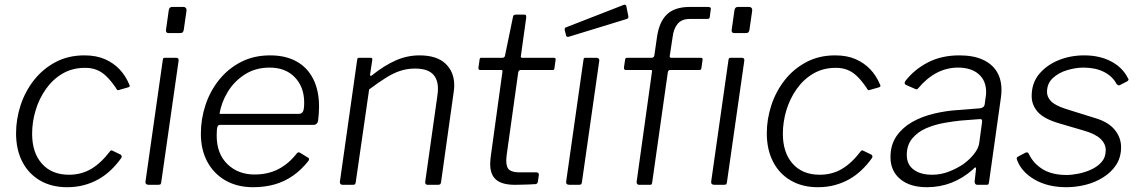

<svg xmlns="http://www.w3.org/2000/svg" viewBox="-20 -771 4763 801"><path d="M332 -540Q382 -540 418 -524Q454 -508 479 -481.5Q504 -455 519 -419Q522 -414 521 -411.5Q520 -409 516 -407L474 -395Q471 -394 468.5 -396.5Q466 -399 463 -405Q443 -434 424 -452.5Q405 -471 383.5 -479.5Q362 -488 335 -488Q282 -488 241 -464Q200 -440 171.5 -399.5Q143 -359 128.5 -310.5Q114 -262 114 -213Q114 -134 155 -88Q196 -42 268 -42Q319 -42 360 -66Q401 -90 439 -140Q444 -146 450 -142L483 -126Q485 -125 487 -121Q489 -117 486 -112Q467 -85 443 -62Q419 -39 390.5 -23Q362 -7 329.5 1.5Q297 10 260 10Q195 10 147 -18Q99 -46 73 -96.5Q47 -147 47 -215Q47 -274 66 -332Q85 -390 122 -437Q159 -484 212 -512Q265 -540 332 -540Z M653 -13Q652 -4 649.5 -2Q647 0 638 0H601Q593 0 589.5 -3.5Q586 -7 587 -14L659 -520Q660 -527 662 -528.5Q664 -530 669 -530H715Q721 -530 723.5 -526.5Q726 -523 725 -517ZM747 -649Q746 -641 743 -637Q740 -633 731 -633H683Q676 -633 673.5 -638Q671 -643 673 -650L684 -728Q686 -742 698 -742H747Q752 -742 755.5 -737.5Q759 -733 758 -726Z M1036 10Q970 10 921 -18Q872 -46 845 -96Q818 -146 818 -213Q818 -275 837.5 -333.5Q857 -392 894.5 -438.5Q932 -485 985.5 -512.5Q1039 -540 1107 -540Q1171 -540 1216.5 -515Q1262 -490 1286.5 -442Q1311 -394 1311 -326Q1311 -312 1310 -297.5Q1309 -283 1307 -267Q1306 -260 1301 -255Q1296 -250 1288 -250H897Q890 -250 887 -241.5Q884 -233 884 -205Q884 -130 928.5 -86.5Q973 -43 1042 -43Q1098 -43 1141.5 -65.5Q1185 -88 1219 -132Q1223 -136 1226.5 -135.5Q1230 -135 1233 -133L1264 -114Q1273 -110 1267 -100Q1237 -62 1201.5 -37.5Q1166 -13 1125 -1.5Q1084 10 1036 10ZM1227 -296Q1237 -296 1243 -304Q1249 -312 1249 -343Q1249 -408 1210 -448.5Q1171 -489 1105 -489Q1046 -489 1001.5 -460.5Q957 -432 930 -387.5Q903 -343 896 -296Z M1409 0Q1403 0 1400 -4Q1397 -8 1398 -13L1470 -521Q1471 -527 1472.5 -528.5Q1474 -530 1479 -530H1525Q1530 -530 1532 -528Q1534 -526 1533 -520L1524 -461Q1523 -450 1532 -457Q1582 -497 1630 -518.5Q1678 -540 1730 -540Q1802 -540 1838.5 -505.5Q1875 -471 1875 -415Q1875 -409 1874.5 -402.5Q1874 -396 1873 -389L1820 -11Q1819 -5 1816.5 -2.5Q1814 0 1807 0H1764Q1758 0 1755.5 -4Q1753 -8 1754 -13L1805 -374Q1806 -381 1806.5 -388Q1807 -395 1807 -401Q1807 -442 1784 -463.5Q1761 -485 1711 -485Q1679 -485 1650 -475.5Q1621 -466 1590 -446.5Q1559 -427 1520 -398L1464 -10Q1463 -4 1460.5 -2Q1458 0 1451 0H1409Z M2128 0Q2075 0 2050 -21Q2025 -42 2025 -87Q2025 -96 2026 -105Q2027 -114 2028 -123L2076 -471Q2077 -476 2075.5 -477.5Q2074 -479 2069 -479H1983Q1975 -479 1976 -489L1981 -524Q1982 -528 1983.5 -529Q1985 -530 1989 -530H2077Q2081 -530 2084 -533Q2087 -536 2087 -540L2120 -700Q2121 -710 2132 -710H2167Q2173 -710 2174.5 -706.5Q2176 -703 2175 -695L2153 -537Q2152 -533 2153.5 -531.5Q2155 -530 2159 -530H2289Q2294 -530 2296.5 -528Q2299 -526 2298 -522L2293 -486Q2292 -481 2291 -480Q2290 -479 2284 -479H2153Q2144 -479 2142 -469L2095 -133Q2094 -124 2093 -117Q2092 -110 2092 -102Q2092 -71 2106 -61.5Q2120 -52 2146 -52H2219Q2223 -52 2226 -48.5Q2229 -45 2228 -41L2224 -13Q2223 -6 2216 -3Q2206 -2 2189 -1.5Q2172 -1 2155 -0.5Q2138 0 2128 0Z M2408 -13Q2407 -4 2404.5 -2Q2402 0 2393 0H2356Q2348 0 2344.5 -3.5Q2341 -7 2342 -14L2414 -520Q2415 -527 2416.5 -528.5Q2418 -530 2424 -530H2469Q2474 -530 2477.5 -526.5Q2481 -523 2480 -517ZM2593 -745 2601 -705Q2602 -700 2601 -696.5Q2600 -693 2592 -691L2354 -618Q2348 -616 2344.5 -618.5Q2341 -621 2341 -626L2336 -645Q2335 -655 2339 -656L2583 -751Q2586 -752 2589.5 -750.5Q2593 -749 2593 -745Z M2904 -530Q2908 -530 2910 -527.5Q2912 -525 2911 -521L2906 -486Q2905 -479 2898 -479H2775Q2768 -479 2766 -469L2701 -11Q2700 -4 2698.5 -2Q2697 0 2691 0H2645Q2641 0 2638 -4Q2635 -8 2636 -13L2700 -472Q2702 -479 2695 -479H2590Q2586 -479 2584.5 -482Q2583 -485 2583 -489L2588 -523Q2589 -527 2590.5 -528.5Q2592 -530 2596 -530H2699Q2703 -530 2706.5 -533Q2710 -536 2710 -541L2721 -617Q2730 -680 2762.5 -711Q2795 -742 2857 -742H2936Q2940 -742 2943.5 -739.5Q2947 -737 2945 -731L2941 -699Q2940 -692 2931 -692H2858Q2824 -692 2807 -671.5Q2790 -651 2786 -616L2774 -537Q2773 -530 2781 -530H2904ZM3013 -13Q3012 -4 3009.5 -2Q3007 0 2998 0H2961Q2953 0 2949.5 -3.5Q2946 -7 2947 -14L3019 -520Q3020 -527 3022 -528.5Q3024 -530 3029 -530H3075Q3081 -530 3083.5 -526.5Q3086 -523 3085 -517ZM3107 -649Q3106 -641 3103 -637Q3100 -633 3091 -633H3043Q3036 -633 3033.5 -638Q3031 -643 3033 -650L3044 -728Q3046 -742 3058 -742H3107Q3112 -742 3115.5 -737.5Q3119 -733 3118 -726Z M3464 -540Q3514 -540 3550 -524Q3586 -508 3611 -481.5Q3636 -455 3651 -419Q3654 -414 3653 -411.5Q3652 -409 3648 -407L3606 -395Q3603 -394 3600.5 -396.5Q3598 -399 3595 -405Q3575 -434 3556 -452.5Q3537 -471 3515.5 -479.5Q3494 -488 3467 -488Q3414 -488 3373 -464Q3332 -440 3303.5 -399.5Q3275 -359 3260.5 -310.5Q3246 -262 3246 -213Q3246 -134 3287 -88Q3328 -42 3400 -42Q3451 -42 3492 -66Q3533 -90 3571 -140Q3576 -146 3582 -142L3615 -126Q3617 -125 3619 -121Q3621 -117 3618 -112Q3599 -85 3575 -62Q3551 -39 3522.5 -23Q3494 -7 3461.5 1.5Q3429 10 3392 10Q3327 10 3279 -18Q3231 -46 3205 -96.5Q3179 -147 3179 -215Q3179 -274 3198 -332Q3217 -390 3254 -437Q3291 -484 3344 -512Q3397 -540 3464 -540Z M4040 -65Q3997 -27 3949 -8.5Q3901 10 3847 10Q3776 10 3735.5 -24Q3695 -58 3695 -115Q3695 -167 3720 -203Q3745 -239 3785.5 -262Q3826 -285 3876.5 -297Q3927 -309 3977 -312L4067 -319Q4086 -321 4088 -336L4092 -365Q4093 -370 4093.5 -376Q4094 -382 4094 -387Q4094 -435 4062.5 -462Q4031 -489 3977 -489Q3930 -489 3888.5 -467.5Q3847 -446 3810 -402Q3807 -399 3804.5 -398.5Q3802 -398 3798 -400L3759 -417Q3756 -419 3754.5 -422.5Q3753 -426 3757 -433Q3794 -481 3851 -510.5Q3908 -540 3982 -540Q4040 -540 4079 -522.5Q4118 -505 4138 -473Q4158 -441 4158 -396Q4158 -389 4157.5 -381.5Q4157 -374 4156 -366L4106 -11Q4105 -3 4103 -1.5Q4101 0 4094 0H4057Q4052 0 4049 -3.5Q4046 -7 4046 -14L4052 -67Q4051 -79 4040 -65ZM4077 -261Q4078 -269 4075.5 -272Q4073 -275 4066 -274L3988 -268Q3957 -265 3918 -258Q3879 -251 3844 -236Q3809 -221 3786 -193.5Q3763 -166 3763 -124Q3763 -85 3791.5 -63.5Q3820 -42 3869 -42Q3905 -42 3938.5 -55Q3972 -68 4000 -87Q4028 -108 4045 -130.5Q4062 -153 4065 -173Z M4429 10Q4351 10 4296 -22Q4241 -54 4223 -104Q4219 -113 4226 -117L4258 -134Q4263 -136 4266.5 -135Q4270 -134 4272 -129Q4291 -89 4330 -65Q4369 -41 4430 -41Q4451 -41 4479 -46.5Q4507 -52 4533 -64Q4559 -76 4576 -95.5Q4593 -115 4593 -145Q4593 -171 4571 -192Q4549 -213 4499 -227L4400 -256Q4335 -275 4309.5 -304Q4284 -333 4284 -370Q4284 -425 4315.5 -462.5Q4347 -500 4396.5 -520Q4446 -540 4503 -540Q4568 -540 4616 -514.5Q4664 -489 4686 -444Q4689 -441 4688 -438Q4687 -435 4683 -432L4652 -416Q4648 -414 4645 -415.5Q4642 -417 4638 -421Q4621 -453 4585.5 -471Q4550 -489 4500 -489Q4468 -489 4432.5 -478.5Q4397 -468 4372.5 -445.5Q4348 -423 4348 -387Q4348 -367 4364 -349.5Q4380 -332 4425 -317L4550 -278Q4604 -262 4630.5 -229.5Q4657 -197 4657 -157Q4657 -115 4637 -84Q4617 -53 4583 -31.5Q4549 -10 4509 0Q4469 10 4429 10Z"/></svg>

Font: Libre Franklin Light
Style: Italic
Weight: 300
Italic angle: -8°
Designer: Pablo Impallari, Rodrigo Fuenzalida, Nhung Nguyen
Foundry: Impallari Type
Version: Version 3.000